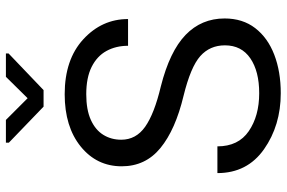

<svg xmlns="http://www.w3.org/2000/svg" viewBox="-180 -780 970 650"><g transform="rotate(-90 305.0 -455.0)"><path d="M325 -792.5H269L147 -910V-920H224L297.5 -846.5L370 -920H449V-911ZM314.5 10.5Q205.5 10.5 124.8 -46.2Q44 -103 44 -204H134.5Q134.5 -133 186 -97.8Q237.5 -62.5 314.5 -62.5Q388.5 -62.5 432.5 -92.5Q476.5 -122.5 476.5 -178.5Q476.5 -229.5 440 -262Q403.5 -294.5 306 -318.5Q191 -346 129 -396.8Q67 -447.5 67 -528Q67 -612.5 134 -666.8Q201 -721 311 -721Q428.5 -721 497 -658Q565.5 -595 565.5 -506.5H475Q475 -547.5 457.5 -579.5Q440 -611.5 403.5 -629.8Q367 -648 311 -648Q258.5 -648 224.2 -632.5Q190 -617 173.5 -590.2Q157 -563.5 157 -529.5Q157 -479.5 201 -448.5Q245 -417.5 337.5 -395.5Q456 -365.5 511.8 -311.8Q567.5 -258 567.5 -179.5Q567.5 -118.5 534.8 -76Q502 -33.5 444.8 -11.5Q387.5 10.5 314.5 10.5Z"/></g></svg>

Font: Roberto Sans
Style: Regular
Weight: 400
Designer: Google (font) & Cristiano Sobral (main changes)
Version: Version 1.500; ttfautohint (v1.8.4.7-5d5b-dirty)